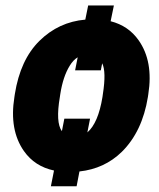

<svg xmlns="http://www.w3.org/2000/svg" viewBox="-20 -607 569 689"><path d="M194.8 -258.8Q179.2 -167.5 202.1 -136.2L210.9 -181.2H303.2L293.5 -131.8Q332.5 -165.5 347.7 -258.8L349.1 -269Q361.8 -349.6 346.7 -379.9L341.8 -354.5H249.5L258.8 -401.4Q242.7 -391.6 230.5 -371.6Q206.1 -332.5 196.3 -269ZM254.9 61.5H162.6L173.8 4.9Q104.5 -9.8 65.9 -64.9Q12.7 -140.6 31.7 -258.8L33.2 -269Q52.7 -392.6 121.6 -460.4Q190.4 -528.3 286.1 -536.6L296.4 -587.4H388.7L377 -530.8Q440.9 -514.6 477.5 -462.4Q530.8 -386.7 512.2 -269L510.7 -258.8Q490.7 -134.8 417 -62Q355 -1.5 265.1 8.3Z"/></svg>

Font: Roboto-BlackItalic
Style: Italic
Weight: 900
Italic angle: -12°
Designer: Google
Version: Version 1.100141; 2013